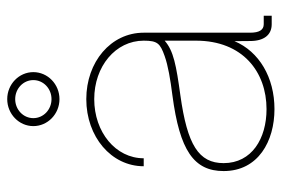

<svg xmlns="http://www.w3.org/2000/svg" viewBox="-146 -641 794 542"><g transform="rotate(-90 251.0 -370.0)"><path d="M213.9 7.8C303.7 7.8 376.5 -35.6 405.8 -105L406.2 -61C406.2 -22 423.3 0 453.6 0H477.5V-22.5H453.6C437.5 -22.5 429.7 -35.2 429.7 -61V-361.3C429.7 -454.1 347.2 -523.4 242.2 -523.4C136.2 -523.4 52.7 -453.1 52.7 -361.3H75.2C75.2 -440.4 148.9 -501 242.2 -501C334.5 -501 407.2 -440.9 407.2 -361.3C407.2 -322.3 399.4 -314.9 363.8 -302.2C336.4 -292.5 298.3 -286.1 252.9 -280.3C97.2 -259.8 39.1 -219.7 39.1 -135.7C39.1 -37.6 124 7.8 213.9 7.8ZM213.9 -14.6C130.9 -14.6 61.5 -56.2 61.5 -135.7C61.5 -206.1 112.8 -238.3 252.9 -257.8C337.4 -269.5 378.4 -276.9 407.2 -302.2V-213.9C407.2 -81.5 318.8 -14.6 213.9 -14.6ZM242.2 -599.1C284.2 -599.1 318.4 -632.3 318.4 -672.9C318.4 -713.4 284.2 -746.6 242.2 -746.6C200.2 -746.6 166 -713.4 166 -672.9C166 -632.3 200.2 -599.1 242.2 -599.1ZM242.2 -621.6C212.4 -621.6 188.5 -644.5 188.5 -672.9C188.5 -701.2 212.4 -724.1 242.2 -724.1C272 -724.1 295.9 -701.2 295.9 -672.9C295.9 -644.5 272 -621.6 242.2 -621.6Z"/></g></svg>

Font: Raveo Display Display Thin
Style: Regular
Weight: 100
Designer: Jakub Foglar, Rasmus Andersson (Inter)
Foundry: Jakubfoglar.com
Version: Version 1.100;Glyphs 3.2.3 (3260)